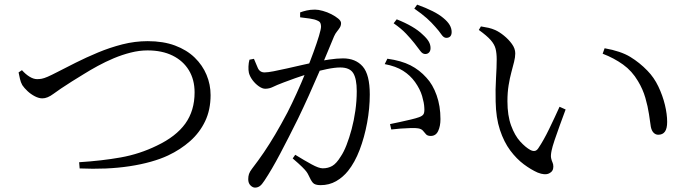

<svg xmlns="http://www.w3.org/2000/svg" viewBox="-20 -798 3040 844"><path d="M76.5 -489.5Q92.4 -471.6 110 -460.8Q127.6 -450.1 143.3 -450.1Q153.2 -450.1 163.3 -451.9Q173.3 -453.7 189.4 -460.6Q205.5 -467.6 231.6 -481.1Q267.1 -499.5 312.6 -522.3Q358.1 -545.2 410.3 -567Q462.4 -588.8 517.8 -603Q573.2 -617.1 629.3 -617.1Q697.5 -617.1 749.2 -597.9Q801 -578.6 835.7 -545Q870.4 -511.3 888 -468.8Q905.7 -426.4 905.7 -379.9Q905.7 -315.1 881.7 -265Q857.7 -214.8 815.6 -177.6Q773.5 -140.3 718.8 -114.6Q685.8 -99.1 642.8 -87Q599.7 -74.9 549.6 -67.3Q499.6 -59.7 444.2 -57.3Q388.9 -55 330.1 -57.6L327.9 -84.9Q427.8 -91.2 510.8 -106Q593.8 -120.8 669.5 -157.8Q753.7 -197.8 794.6 -254.7Q835.4 -311.7 835.4 -391.8Q835.4 -447.8 810.2 -489.3Q785 -530.7 738.7 -553.6Q692.5 -576.4 628.4 -576.4Q592.2 -576.4 554.5 -566.8Q516.8 -557.3 480.1 -541.9Q443.4 -526.4 409.8 -508.1Q376.2 -489.8 347.5 -471.8Q318.8 -453.9 296.2 -440.1Q241 -405.1 214.7 -385.3Q188.4 -365.6 166.1 -365.6Q151 -365.6 133.3 -374.7Q115.5 -383.9 100.9 -397.6Q86.3 -411.4 78.1 -423.7Q71.1 -436.3 67.9 -450.6Q64.6 -464.9 61.7 -479.7Z M1801.9 -607.7Q1786.6 -627.1 1765 -650Q1743.4 -672.8 1710.4 -695.6L1723.9 -713.1Q1762.4 -697.8 1790.8 -681.1Q1819.2 -664.5 1837.9 -646.2Q1856.8 -629.2 1864.7 -615.3Q1872.6 -601.5 1872.6 -586.7Q1872.6 -574.4 1866.1 -567.4Q1859.6 -560.5 1849.3 -560.5Q1837.1 -560.5 1827 -574.8Q1816.9 -589.1 1801.9 -607.7ZM1893.8 -679.6Q1877.1 -699 1856.2 -717.8Q1835.3 -736.5 1801.2 -760.2L1813.7 -777.6Q1852.4 -763.7 1881.3 -749.1Q1910.2 -734.6 1928.3 -719.3Q1948 -703.2 1956.7 -688.1Q1965.4 -673 1965.4 -657.3Q1965.4 -644.9 1959.4 -638.2Q1953.3 -631.6 1941.6 -631.6Q1930.4 -631.6 1920.3 -646.5Q1910.2 -661.4 1893.8 -679.6ZM1277.8 -117.6Q1317.9 -92.9 1349.8 -75.5Q1381.6 -58.1 1398.7 -58.1Q1422.1 -58.1 1440.5 -68.6Q1459 -79.2 1477.9 -110.2Q1491 -129.2 1503.2 -160.4Q1515.4 -191.6 1525.7 -230Q1536 -268.5 1542.1 -311.5Q1548.2 -354.5 1548.2 -397.4Q1548.2 -451.7 1532.7 -476.6Q1517.2 -501.4 1475.7 -501.4Q1451.6 -501.4 1417.2 -494.3Q1382.8 -487.3 1346.3 -476.5Q1309.8 -465.6 1278.3 -454.5Q1246.7 -443.3 1227.6 -435.9Q1194.8 -423.5 1179.3 -415.7Q1163.7 -407.9 1145.7 -407.9Q1133.1 -407.9 1117.5 -418.9Q1102 -429.8 1090 -445.9Q1078.1 -462.1 1074.1 -477.9Q1071.6 -489.5 1072.2 -505.7Q1072.8 -521.9 1076.6 -535.6L1096.3 -539.4Q1104.6 -518.9 1113.3 -499.3Q1121.9 -479.7 1143.1 -479.7Q1156.9 -479.7 1183.1 -484.8Q1209.3 -490 1241.7 -497.2Q1274.1 -504.4 1307.6 -512.2Q1341 -520 1369.9 -526Q1391.2 -531 1426.5 -536.2Q1461.8 -541.4 1487.6 -541.4Q1543.3 -541.4 1574.4 -505.8Q1605.5 -470.2 1605.5 -382.3Q1605.5 -322.1 1593.8 -258.5Q1582.1 -195 1561 -139.4Q1539.8 -83.9 1509.9 -46.6Q1488 -19.2 1457.6 -1.6Q1427.1 15.9 1389.1 15.9Q1364.4 15.9 1355.4 5.5Q1346.4 -5 1336.6 -27.1Q1333.1 -34.9 1327.5 -42.8Q1321.9 -50.6 1308.1 -64.2Q1294.4 -77.8 1266.6 -101.6ZM1299.3 -721.9V-743.4Q1311.5 -748.1 1327.9 -751.9Q1344.2 -755.7 1364.6 -755.7Q1379.4 -755.7 1399 -750.2Q1418.6 -744.8 1436.8 -735.5Q1454.9 -726.1 1467.1 -716Q1479.2 -705.8 1479.2 -696.4Q1479.2 -685.3 1473.8 -676.8Q1468.4 -668.2 1461.2 -659.4Q1454 -650.7 1448.4 -638Q1437.8 -612.8 1420.9 -571.8Q1404 -530.7 1382.6 -480.5Q1361.1 -430.4 1337.4 -377.8Q1313.6 -325.2 1290.1 -276.4Q1269.6 -234.8 1249.7 -195.9Q1229.8 -156.9 1211.3 -121.9Q1192.8 -86.9 1175.6 -57.4Q1158.3 -27.8 1142.4 -4Q1131.3 13.4 1121.9 20.1Q1112.5 26.7 1100.9 26.7Q1090.8 26.7 1081 16.9Q1071.2 7.1 1071.2 -10.4Q1071.2 -23.1 1074.6 -33.3Q1078 -43.5 1087.7 -56.1Q1115.4 -92 1140 -128.2Q1164.5 -164.3 1189.8 -207Q1215.1 -249.8 1243.4 -303.3Q1263.1 -341.8 1283.9 -387.7Q1304.8 -433.6 1324 -480.8Q1343.3 -528 1358.3 -569.3Q1373.3 -610.6 1382.3 -640.5Q1391.2 -670.5 1391.2 -680.9Q1391.2 -689.5 1388.5 -696.3Q1385.8 -703.2 1375.4 -707.4Q1364 -713.2 1340.7 -716.6Q1317.3 -720.1 1299.3 -721.9ZM1671.2 -516.2 1682.8 -539.9Q1744 -531.4 1784.3 -510.9Q1824.5 -490.3 1854.5 -456.5Q1882.4 -426.9 1899.3 -379.3Q1916.2 -331.8 1916.2 -274.4Q1916.2 -243.7 1906.1 -222.1Q1896 -200.6 1873.8 -200.4Q1859.5 -200.4 1853 -207.4Q1846.4 -214.4 1839.7 -222.9Q1833 -231.3 1818.1 -233.8Q1807.9 -235.6 1786 -235.1Q1764 -234.6 1740.6 -232.8Q1717.1 -230.9 1699.9 -228.8L1694.5 -252.5Q1712.8 -256.3 1737.7 -261.6Q1762.5 -266.9 1785.7 -272.5Q1808.8 -278 1822 -282.8Q1838.2 -288.5 1842.4 -297.4Q1846.7 -306.3 1845.1 -325.7Q1844.3 -345.6 1835.5 -375.9Q1826.6 -406.2 1804.4 -437.5Q1783.1 -467.1 1751.8 -486.9Q1720.6 -506.8 1671.2 -516.2Z M2163.4 -536.7Q2163.4 -564.4 2158.5 -583.6Q2153.7 -602.9 2136.9 -622Q2120.2 -641 2084.8 -666.4L2094.1 -681.9Q2112 -679.1 2127.4 -675.7Q2142.8 -672.2 2156.9 -665.9Q2174.9 -657.9 2195.4 -641.3Q2215.9 -624.7 2230.4 -604.6Q2245 -584.4 2245 -563.3Q2245 -546.7 2239.8 -526.1Q2234.7 -505.5 2227.8 -480.1Q2220.9 -454.6 2215.8 -423.2Q2210.6 -391.7 2210.6 -353.1Q2210.6 -290.1 2226.8 -246Q2242.9 -202 2266.7 -176Q2290.5 -150 2311.4 -138.7Q2322.4 -133.1 2331 -134.6Q2339.6 -136.1 2346.3 -146.3Q2369.9 -181.3 2394.3 -231.8Q2418.8 -282.2 2439.7 -328.7L2466.4 -316.7Q2454.6 -284.4 2441.2 -248.2Q2427.9 -212.1 2417.9 -182Q2407.8 -151.8 2404.7 -136Q2400.1 -113.8 2402.7 -102.5Q2405.2 -91.2 2408.8 -83.7Q2412.4 -76.3 2412.4 -65.2Q2412.4 -44.7 2393.8 -35.8Q2375.1 -26.8 2343.6 -39.3Q2314.2 -52.3 2282.6 -75.8Q2251 -99.3 2223.1 -136.4Q2195.3 -173.6 2177.7 -226.8Q2160.1 -280 2158.8 -351.4Q2157.3 -405.5 2160.4 -454.4Q2163.4 -503.4 2163.4 -536.7ZM2629.2 -561.9 2637.8 -585.9Q2708.9 -573.3 2750.5 -547.9Q2792.1 -522.5 2826 -487.2Q2854.9 -457.8 2874 -417.8Q2893.1 -377.8 2902.9 -336.9Q2912.7 -296 2912.7 -262.1Q2912.7 -233 2902.9 -219.4Q2893.2 -205.7 2873.5 -205.7Q2861.8 -205.7 2853 -214.7Q2844.2 -223.7 2840.9 -241Q2837.9 -262.8 2832.8 -296.4Q2827.8 -329.9 2816.9 -367.9Q2806 -405.9 2784.5 -441.4Q2758.4 -485.9 2718.8 -514.3Q2679.2 -542.7 2629.2 -561.9Z"/></svg>

Font: Early Summer Mincho VF
Style: Regular
Weight: 250
Designer: GuiWonder
Version: Version 1.002